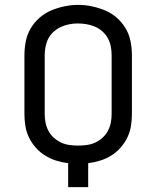

<svg xmlns="http://www.w3.org/2000/svg" viewBox="-20 -766 640 786"><path d="M259 0V-98Q234 -101 210 -108.5Q186 -116 165 -129Q144 -142 127 -161Q110 -180 99 -202.5Q88 -225 84 -249.5Q80 -274 80 -299V-540Q80 -568 85.5 -596.5Q91 -625 105.5 -649.5Q120 -674 141.5 -693Q163 -712 189 -723Q215 -734 243.5 -740Q272 -746 300 -746Q328 -746 356.5 -740Q385 -734 411 -723Q437 -712 458.5 -693Q480 -674 494.5 -649.5Q509 -625 514.5 -596.5Q520 -568 520 -540V-299Q520 -274 516 -249.5Q512 -225 501 -202.5Q490 -180 473 -161Q456 -142 435 -129Q414 -116 390 -108.5Q366 -101 341 -98V0ZM300 -170Q318 -170 336 -172.5Q354 -175 370 -182.5Q386 -190 399.5 -202Q413 -214 421.5 -230Q430 -246 433.5 -263.5Q437 -281 437 -299V-540Q437 -558 433.5 -576Q430 -594 421.5 -609.5Q413 -625 399 -637.5Q385 -650 368.5 -657Q352 -664 334 -667Q316 -670 298 -670Q280 -670 262.5 -666.5Q245 -663 229 -655.5Q213 -648 199.5 -636Q186 -624 178 -608.5Q170 -593 166.5 -575.5Q163 -558 163 -540V-299Q163 -281 166.5 -263.5Q170 -246 178.5 -230Q187 -214 200.5 -202Q214 -190 230 -182.5Q246 -175 264 -172.5Q282 -170 300 -170Z"/></svg>

Font: Zed Mono Extended
Style: Regular
Weight: 400
Width: 7
Monospace: yes
Designer: Belleve Invis
Foundry: Belleve Invis
Version: Version 1.0.0; ttfautohint (v1.8.4)